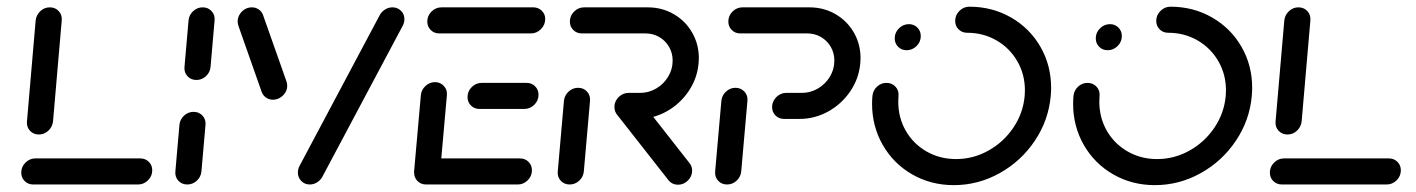

<svg xmlns="http://www.w3.org/2000/svg" viewBox="-20 -540 4146 562"><path d="M425.6 -41.5Q425.6 -24.4 413.1 -12.2Q400.7 0 384.1 0H77Q62.2 0 52.2 -10Q42.2 -20 42.2 -34.8Q42.2 -51.9 54.6 -64.1Q67 -76.3 83.3 -76.3H390.7Q405.6 -76.3 415.6 -66.3Q425.6 -56.3 425.6 -41.5ZM93.7 -146.3Q77.8 -146.3 67.6 -157.4Q57.4 -168.5 58.9 -184.4L84.4 -480.4Q86.3 -496.3 98.1 -507.4Q110 -518.5 125.9 -518.5Q141.9 -518.5 152 -507.4Q162.2 -496.3 160.7 -480.4L135.2 -184.4Q133.3 -168.5 121.5 -157.4Q109.6 -146.3 93.7 -146.3Z M528.1 0Q512.2 0 502 -11.1Q491.9 -22.2 493.3 -38.1L505.2 -174.4Q506.7 -190.4 518.7 -201.5Q530.7 -212.6 546.7 -212.6Q562.6 -212.6 572.8 -201.5Q583 -190.4 581.5 -174.4L569.6 -38.1Q568.1 -22.2 556.1 -11.1Q544.1 0 528.1 0ZM554.8 -305.9Q538.9 -305.9 528.7 -317Q518.5 -328.1 520 -344.1L531.9 -480.4Q533.3 -496.3 545.4 -507.4Q557.4 -518.5 573.3 -518.5Q589.3 -518.5 599.4 -507.4Q609.6 -496.3 608.1 -480.4L596.3 -344.1Q594.8 -328.1 582.8 -317Q570.7 -305.9 554.8 -305.9Z M820.7 -288.5Q820.7 -278.1 814.8 -268.7Q808.9 -259.3 799.3 -253.7Q789.6 -248.1 778.9 -248.1Q767.8 -248.1 759.1 -254.1Q750.4 -260 746.3 -270L678.1 -463.7Q675.2 -472.2 675.6 -480.4Q677.4 -496.3 689.3 -507.4Q701.1 -518.5 717 -518.5Q728.1 -518.5 737 -512.6Q745.9 -506.7 749.6 -497L818.1 -303Q820.7 -295.9 820.7 -288.5ZM886.7 0Q871.9 0 861.9 -10.2Q851.9 -20.4 851.9 -34.8Q851.9 -45.2 857 -54.8L1092.2 -497Q1098.1 -506.7 1107.8 -512.6Q1117.4 -518.5 1128.9 -518.5Q1143.3 -518.5 1153.5 -508.7Q1163.7 -498.9 1163.7 -484.4Q1163.7 -473.3 1158.5 -464.1L923 -21.5Q917.4 -11.9 907.6 -5.9Q897.8 0 886.7 0Z M1191.9 -36.3 1211.9 -261.5Q1213.3 -277 1225.4 -288.3Q1237.4 -299.6 1253.3 -299.6Q1268.9 -299.6 1279.3 -288.3Q1289.6 -277 1288.1 -261.5L1268.1 -36.3ZM1537 -41.5Q1537 -24.4 1524.6 -12.2Q1512.2 0 1495.6 0H1227Q1212.2 0 1202.2 -10Q1192.2 -20 1192.2 -34.8Q1192.2 -51.9 1204.6 -64.1Q1217 -76.3 1233.3 -76.3H1502.2Q1517 -76.3 1527 -66.3Q1537 -56.3 1537 -41.5ZM1348.5 -255.9Q1348.5 -273 1360.9 -285.2Q1373.3 -297.4 1390 -297.4H1521.5Q1536.3 -297.4 1546.3 -287.4Q1556.3 -277.4 1556.3 -262.6Q1556.3 -245.6 1543.9 -233.3Q1531.5 -221.1 1514.8 -221.1H1383.3Q1368.5 -221.1 1358.5 -231.1Q1348.5 -241.1 1348.5 -255.9ZM1230.7 -477Q1230.7 -494.1 1243.1 -506.3Q1255.6 -518.5 1272.2 -518.5H1540.7Q1555.6 -518.5 1565.7 -508.7Q1575.9 -498.9 1575.9 -484.4Q1575.9 -467.4 1563.5 -454.8Q1551.1 -442.2 1534.1 -442.2H1265.6Q1250.7 -442.2 1240.7 -452.2Q1230.7 -462.2 1230.7 -477Z M1647.4 0Q1631.5 0 1621.3 -11.1Q1611.1 -22.2 1612.6 -38.1L1630.7 -244.8Q1632.2 -260.7 1644.3 -271.9Q1656.3 -283 1672.2 -283Q1688.1 -283 1698.3 -271.9Q1708.5 -260.7 1707 -244.8L1688.9 -38.1Q1687.4 -22.2 1675.4 -11.1Q1663.3 0 1647.4 0ZM2005.9 -40.4Q2005.9 -23.7 1993.5 -11.5Q1981.1 0.7 1964.4 0.7Q1956.3 0.7 1949.4 -2.4Q1942.6 -5.6 1937.8 -11.1L1787 -203.3Q1778.5 -213 1778.5 -226.7Q1778.5 -243.3 1790.9 -255.6Q1803.3 -267.8 1820 -267.8Q1828.1 -267.8 1835.2 -264.6Q1842.2 -261.5 1846.7 -255.9L1997.4 -63.7Q2005.9 -54.1 2005.9 -40.4ZM1778.5 -227.4Q1778.5 -238.1 1784.3 -247.6Q1790 -257 1799.6 -262.6Q1809.3 -268.1 1820 -268.1H1853.7Q1878.9 -268.1 1900.7 -280.9Q1922.6 -293.7 1935.7 -315.4Q1948.9 -337 1948.9 -362.6Q1948.9 -384.8 1938.3 -403Q1927.8 -421.1 1909.6 -431.7Q1891.5 -442.2 1868.9 -442.2H1683Q1668.1 -442.2 1658.1 -452.2Q1648.1 -462.2 1648.1 -477Q1648.1 -494.1 1660.6 -506.3Q1673 -518.5 1689.6 -518.5H1875.6Q1917.8 -518.5 1952 -498.7Q1986.3 -478.9 2005.9 -444.8Q2025.6 -410.7 2025.6 -369.3Q2025.6 -364.8 2024.8 -355.2Q2021.1 -310.7 1995.7 -273.1Q1970.4 -235.6 1930.9 -213.7Q1891.5 -191.9 1847 -191.9H1813.7Q1798.9 -191.9 1788.7 -202Q1778.5 -212.2 1778.5 -227.4Z M2108.1 0Q2092.2 0 2082 -11.1Q2071.9 -22.2 2073.3 -38.1L2091.5 -244.8Q2093 -260.7 2105 -271.9Q2117 -283 2133 -283Q2148.5 -283 2158.9 -271.9Q2169.3 -260.7 2167.8 -244.8L2149.6 -38.1Q2148.1 -22.2 2136.1 -11.1Q2124.1 0 2108.1 0ZM2240 -226.7Q2240 -237.4 2245.7 -247Q2251.5 -256.7 2260.9 -262.4Q2270.4 -268.1 2281.1 -268.1H2327Q2352.2 -268.1 2374.1 -280.9Q2395.9 -293.7 2409.1 -315.4Q2422.2 -337 2422.2 -362.6Q2422.2 -384.8 2411.7 -403Q2401.1 -421.1 2383 -431.7Q2364.8 -442.2 2342.2 -442.2H2146.7Q2131.9 -442.2 2121.9 -452.2Q2111.9 -462.2 2111.9 -477Q2111.9 -494.1 2124.3 -506.3Q2136.7 -518.5 2153.3 -518.5H2348.9Q2391.1 -518.5 2425.4 -498.7Q2459.6 -478.9 2479.3 -444.8Q2498.9 -410.7 2498.9 -369.3Q2498.9 -364.8 2498.1 -355.2Q2494.4 -310.7 2469.1 -273.1Q2443.7 -235.6 2404.3 -213.7Q2364.8 -191.9 2320.4 -191.9H2274.8Q2260 -191.9 2250 -201.9Q2240 -211.9 2240 -226.7Z M2598.9 -427.8Q2598.9 -444.8 2611.3 -457Q2623.7 -469.3 2640.4 -469.3Q2655.2 -469.3 2665.2 -459.3Q2675.2 -449.3 2675.2 -434.4Q2675.2 -417.4 2662.8 -405.2Q2650.4 -393 2633.7 -393Q2618.9 -393 2608.9 -403Q2598.9 -413 2598.9 -427.8ZM2775.9 -478.9Q2775.9 -495.9 2788.3 -508.1Q2800.7 -520.4 2817.4 -520.4Q2884.4 -520.4 2939.3 -488.9Q2994.1 -457.4 3025.4 -403.1Q3056.7 -348.9 3056.7 -283Q3056.7 -271.5 3055.6 -259.3Q3049.3 -188.1 3009.1 -128.1Q2968.9 -68.1 2905.9 -33.1Q2843 1.9 2771.9 1.9Q2704.8 1.9 2650 -29.6Q2595.2 -61.1 2563.9 -115.7Q2532.6 -170.4 2532.6 -236.3Q2532.6 -247.8 2533.7 -259.3Q2535.2 -275.2 2547 -286.3Q2558.9 -297.4 2574.8 -297.4Q2590.7 -297.4 2601.1 -286.3Q2611.5 -275.2 2610 -259.3Q2609.3 -248.1 2609.3 -242.2Q2609.3 -195.6 2631.3 -157.2Q2653.3 -118.9 2692 -96.7Q2730.7 -74.4 2778.5 -74.4Q2828.9 -74.4 2873.3 -99.3Q2917.8 -124.1 2946.3 -166.5Q2974.8 -208.9 2979.3 -259.3Q2980 -270.4 2980 -275.6Q2980 -322.2 2957.8 -360.7Q2935.6 -399.3 2896.9 -421.7Q2858.1 -444.1 2810.7 -444.1Q2795.9 -444.1 2785.9 -454.1Q2775.9 -464.1 2775.9 -478.9Z M3187.4 -427.8Q3187.4 -444.8 3199.8 -457Q3212.2 -469.3 3228.9 -469.3Q3243.7 -469.3 3253.7 -459.3Q3263.7 -449.3 3263.7 -434.4Q3263.7 -417.4 3251.3 -405.2Q3238.9 -393 3222.2 -393Q3207.4 -393 3197.4 -403Q3187.4 -413 3187.4 -427.8ZM3364.4 -478.9Q3364.4 -495.9 3376.9 -508.1Q3389.3 -520.4 3405.9 -520.4Q3473 -520.4 3527.8 -488.9Q3582.6 -457.4 3613.9 -403.1Q3645.2 -348.9 3645.2 -283Q3645.2 -271.5 3644.1 -259.3Q3637.8 -188.1 3597.6 -128.1Q3557.4 -68.1 3494.4 -33.1Q3431.5 1.9 3360.4 1.9Q3293.3 1.9 3238.5 -29.6Q3183.7 -61.1 3152.4 -115.7Q3121.1 -170.4 3121.1 -236.3Q3121.1 -247.8 3122.2 -259.3Q3123.7 -275.2 3135.6 -286.3Q3147.4 -297.4 3163.3 -297.4Q3179.3 -297.4 3189.6 -286.3Q3200 -275.2 3198.5 -259.3Q3197.8 -248.1 3197.8 -242.2Q3197.8 -195.6 3219.8 -157.2Q3241.9 -118.9 3280.6 -96.7Q3319.3 -74.4 3367 -74.4Q3417.4 -74.4 3461.9 -99.3Q3506.3 -124.1 3534.8 -166.5Q3563.3 -208.9 3567.8 -259.3Q3568.5 -270.4 3568.5 -275.6Q3568.5 -322.2 3546.3 -360.7Q3524.1 -399.3 3485.4 -421.7Q3446.7 -444.1 3399.3 -444.1Q3384.4 -444.1 3374.4 -454.1Q3364.4 -464.1 3364.4 -478.9Z M4080.4 -41.5Q4080.4 -24.4 4068 -12.2Q4055.6 0 4038.9 0H3731.9Q3717 0 3707 -10Q3697 -20 3697 -34.8Q3697 -51.9 3709.4 -64.1Q3721.9 -76.3 3738.1 -76.3H4045.6Q4060.4 -76.3 4070.4 -66.3Q4080.4 -56.3 4080.4 -41.5ZM3748.5 -146.3Q3732.6 -146.3 3722.4 -157.4Q3712.2 -168.5 3713.7 -184.4L3739.3 -480.4Q3741.1 -496.3 3753 -507.4Q3764.8 -518.5 3780.7 -518.5Q3796.7 -518.5 3806.9 -507.4Q3817 -496.3 3815.6 -480.4L3790 -184.4Q3788.1 -168.5 3776.3 -157.4Q3764.4 -146.3 3748.5 -146.3Z"/></svg>

Font: 26F Galaxy Sans
Style: Bold Italic
Weight: 700
Italic angle: -5°
Designer: C₂₉H₂₅N₃O₅
Version: Version 1.200